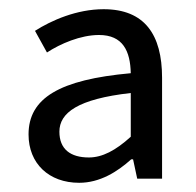

<svg xmlns="http://www.w3.org/2000/svg" viewBox="-20 -829 425 417"><path d="M152 -432C197 -432 235 -456 265 -483H269L278 -441H332V-660C332 -754 294 -809 205 -809C147 -809 92 -785 56 -762L82 -715C111 -734 155 -753 195 -753C247 -753 263 -718 264 -670C109 -656 42 -616 42 -537C42 -474 86 -432 152 -432ZM173 -487C133 -487 109 -505 109 -543C109 -584 149 -614 264 -627V-532C231 -502 202 -487 173 -487Z"/></svg>

Font: Noto Sans CJK SC Regular
Style: Regular
Weight: 400
Designer: Ryoko NISHIZUKA (kana & ideographs); Paul D. Hunt (Latin, Greek & Cyrillic); Wenlong ZHANG (bopomofo); Sandoll Communica
Foundry: Adobe Systems Incorporated
Version: Version 1.004;PS 1.004;hotconv 1.0.82;makeotf.lib2.5.63406